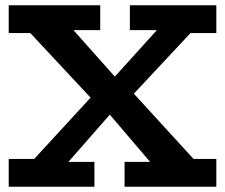

<svg xmlns="http://www.w3.org/2000/svg" viewBox="-20 -706 851 726"><path d="M556 -84 370 -302H355L74 -603H248L450 -376H464L731 -84ZM13 0V-105H141L145 -94H337V0ZM451 0V-94H666L670 -105H798V0ZM90 -84 366 -384H385L583 -603H721L447 -310H428L230 -84ZM13 -581V-686H359V-592H144L141 -581ZM471 -592V-686H798V-581H670L667 -592Z"/></svg>

Font: BioRhyme ExtraBold
Style: Bold
Weight: 700
Version: Version 1.600;gftools[0.9.33]